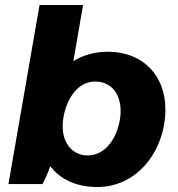

<svg xmlns="http://www.w3.org/2000/svg" viewBox="-20 -740 715 772"><path d="M14 0H151C159 -14 173 -45 182 -72C221 -20 286 12 371 12C537 12 645 -140 645 -300C645 -438 553 -532 414 -532C360 -532 313 -518 275 -494L314 -720H139ZM331 -115C281 -115 232 -154 232 -233C232 -298 270 -412 363 -412C426 -412 465 -365 465 -293C465 -225 425 -115 331 -115Z"/></svg>

Font: Fixel Display ExtraBold
Style: Italic
Weight: 800
Italic angle: -10°
Designer: AlfaBravo + MacPaw
Foundry: Kyrylo Tkachov, Marchela Mozhyna, Serhii Makarenko, Maria Weinstein, Zakhar Kryvoshyya
Version: Version 1.210;Glyphs 3.2 (3217)